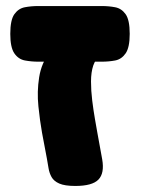

<svg xmlns="http://www.w3.org/2000/svg" viewBox="-20 -606 472 635"><path d="M229 9Q194 9 176 1Q158 -7 150.5 -20.5Q143 -34 140.5 -50Q138 -66 135 -82L119 -167Q112 -206 107 -254.5Q102 -303 109.5 -350.5Q117 -398 145 -434L314 -419Q296 -412 288.5 -389.5Q281 -367 281 -336.5Q281 -306 285 -273.5Q289 -241 294 -212.5Q299 -184 302 -167L318 -79Q326 -33 305.5 -12Q285 9 229 9ZM107 -402Q84 -402 62.5 -406Q41 -410 27.5 -429.5Q14 -449 14 -494Q14 -540 27.5 -559Q41 -578 62 -582Q83 -586 106 -586H317Q340 -586 361 -582Q382 -578 395.5 -559Q409 -540 409 -494Q409 -449 395.5 -429.5Q382 -410 361 -406Q340 -402 316 -402Z"/></svg>

Font: Fredoka
Style: Bold
Weight: 700
Designer: Ben Nathan
Foundry: Milena B. Brandão, Ben Nathan
Version: Version 2.001